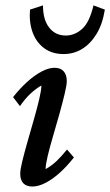

<svg xmlns="http://www.w3.org/2000/svg" viewBox="-20 -681 407 709"><path d="M99.6 7.8Q78.1 7.8 66.4 -3.9Q54.7 -15.6 54.7 -40Q54.7 -54.7 62.5 -86.4Q70.3 -118.2 82 -159.2Q93.8 -200.2 105.5 -241.2Q117.2 -282.2 125 -315.4Q132.8 -348.6 132.8 -365.2Q112.3 -353.5 92.8 -335.4Q73.2 -317.4 53.7 -289.1L28.3 -322.3Q52.7 -353.5 79.6 -377.9Q106.4 -402.3 132.8 -416.5Q159.2 -430.7 181.6 -430.7Q203.1 -430.7 214.8 -418Q226.6 -405.3 226.6 -381.8Q226.6 -367.2 218.8 -334.5Q210.9 -301.8 199.7 -261.2Q188.5 -220.7 176.3 -179.7Q164.1 -138.7 156.2 -105.5Q148.4 -72.3 148.4 -56.6Q169.9 -68.4 189 -86.4Q208 -104.5 227.5 -128.9L252.9 -99.6Q228.5 -68.4 201.7 -43.9Q174.8 -19.5 148.4 -5.9Q122.1 7.8 99.6 7.8ZM325.2 -661.1 367.2 -645.5Q358.4 -590.8 335.9 -554.7Q313.5 -518.6 282.7 -500Q252 -481.4 214.8 -481.4Q171.9 -481.4 142.6 -503.4Q113.3 -525.4 100.1 -562.5Q86.9 -599.6 90.8 -645.5L138.7 -661.1Q138.7 -608.4 161.6 -579.1Q184.6 -549.8 222.7 -549.8Q255.9 -549.8 283.2 -574.2Q310.5 -598.6 325.2 -661.1Z"/></svg>

Font: Crimson Pro Medium
Style: Italic
Weight: 500
Italic angle: -12°
Designer: Jacques Le Bailly
Foundry: Baron von Fonthausen
Version: Version 1.003